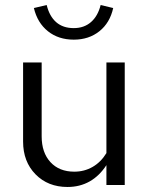

<svg xmlns="http://www.w3.org/2000/svg" viewBox="-20 -737 592 765"><path d="M72 0ZM146 -488V-194Q146 -129 181 -91Q216 -53 276 -53Q316 -53 349 -72Q382 -91 404 -127V-488H477V0H404V-79Q376 -36 337 -14Q298 8 249 8Q171 8 121.5 -42.5Q72 -93 72 -173V-488ZM274 -625Q315 -625 342.5 -649Q370 -673 381 -717L431 -705Q418 -646 376 -612.5Q334 -579 274 -579Q213 -579 171 -612.5Q129 -646 115 -705L166 -717Q177 -672 204 -648.5Q231 -625 274 -625Z"/></svg>

Font: Red Hat Text
Style: Regular
Weight: 400
Designer: Pentagram / MCKL
Foundry: Pentagram / MCKL
Version: Version 1.005; Red Hat Text